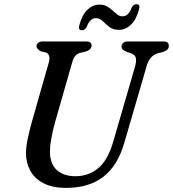

<svg xmlns="http://www.w3.org/2000/svg" viewBox="-20 -902 843 936"><path d="M532 -211.5 638.5 -578Q645.5 -604 642.2 -619.5Q639 -635 618.5 -642.5L600.5 -648Q585.5 -654.5 579 -660.2Q572.5 -666 572.5 -676Q572.5 -686 581 -693Q589.5 -700 605.5 -700H776Q803 -700 803 -679Q803 -667 796.2 -660.5Q789.5 -654 773 -648L748.5 -642Q727 -634.5 714.5 -620Q702 -605.5 693.5 -575L586 -206Q553.5 -94 483.5 -40Q413.5 14 301.5 14Q235 14 191.8 -8.8Q148.5 -31.5 127.5 -70.2Q106.5 -109 106.5 -156.5Q107 -187.5 116 -229.5Q125 -271.5 135.5 -308.5L218 -598Q223 -614.5 219.8 -628Q216.5 -641.5 203.5 -646L181 -651.5Q158 -662 158 -678Q158.5 -687 166.5 -693.5Q174.5 -700 189.5 -700H399.5Q426.5 -700 426.5 -680Q426 -659 397 -650.5L369.5 -644Q342.5 -636.5 332.5 -599.5L249 -308.5Q223.5 -214.5 223.5 -165Q223 -104.5 256.2 -73.8Q289.5 -43 347.5 -43Q412 -43 459 -82.2Q506 -121.5 532 -211.5ZM559.5 -756.5Q531 -756.5 513 -770.8Q495 -785 480.5 -799.2Q466 -813.5 447.5 -813.5Q418.5 -813.5 402.5 -771Q394 -754.5 379 -754.5Q359.5 -754.5 367 -780Q380 -829.5 406.2 -854.5Q432.5 -879.5 465 -879.5Q486.5 -879.5 501.5 -871Q516.5 -862.5 528.5 -851.2Q540.5 -840 551.8 -831.2Q563 -822.5 577 -822.5Q607 -822.5 622 -865Q630.5 -881.5 646 -881.5Q665 -881.5 657.5 -856Q644.5 -806.5 618.2 -781.5Q592 -756.5 559.5 -756.5Z"/></svg>

Font: Fraunces 9pt Soft
Style: Italic
Weight: 400
Italic angle: -16°
Version: Version 1.000;[0bf87f6ff]